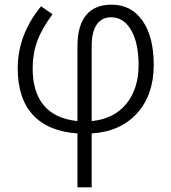

<svg xmlns="http://www.w3.org/2000/svg" viewBox="-20 -563 735 823"><path d="M312 9Q186 0 121 -70.5Q56 -141 56 -270Q56 -414 156 -536L205 -502Q158 -438 139 -385Q120 -332 120 -270Q120 -168 168 -111Q216 -54 312 -44V-365Q312 -453 349 -498Q386 -543 458 -543Q543 -543 591 -474Q639 -405 639 -285Q639 -157 568 -78Q497 1 373 9V240H312ZM574 -284Q574 -379 542 -434Q510 -489 456 -489Q416 -489 394.5 -457.5Q373 -426 373 -366V-44Q468 -53 521 -117.5Q574 -182 574 -284Z"/></svg>

Font: OpenSansMMV
Style: Light
Weight: 300
Foundry: Ascender Corporation
Version: Version 4.001